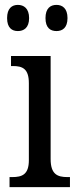

<svg xmlns="http://www.w3.org/2000/svg" viewBox="-20 -765 318 785"><path d="M211 -638C235 -638 256 -651 256 -691C256 -731 235 -745 211 -745C186 -745 166 -731 166 -691C166 -651 186 -638 211 -638ZM53 -638C77 -638 99 -651 99 -691C99 -731 77 -745 53 -745C29 -745 9 -731 9 -691C9 -651 29 -638 53 -638ZM19 0H266V-41H256C215 -41 187 -52 187 -115V-536H25V-495H33C72 -495 98 -484 98 -425V-110C98 -51 70 -41 30 -41H19Z"/></svg>

Font: Noto Serif Lao Condensed
Style: Regular
Weight: 400
Width: 3
Designer: Monotype Design Team
Foundry: Monotype Imaging Inc.
Version: Version 2.003